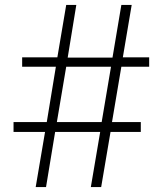

<svg xmlns="http://www.w3.org/2000/svg" viewBox="-20 -760 660 780"><path d="M249 -489 211 -264H393L431 -489ZM473 -740H515L479 -527H586V-489H473L435 -264H552V-224H429L391 0H349L387 -224H204L167 0H125L163 -224H35V-264H170L207 -489H70V-527H213L249 -740H290L255 -526H437Z"/></svg>

Font: Mukta ExtraLight
Style: Regular
Weight: 275
Designer: Girish Dalvi and Yashodeep Gholap
Foundry: Ek Type
Version: Version 2.538;PS 1.002;hotconv 16.6.51;makeotf.lib2.5.65220;